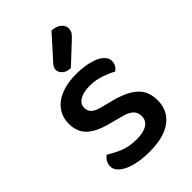

<svg xmlns="http://www.w3.org/2000/svg" viewBox="-215 -790 890 890"><g transform="rotate(-45 229.5 -345.5)"><path d="M418 -129Q418 -62 368 -24Q318 14 223 14Q184 14 151 8Q118 2 94.5 -9Q71 -20 58 -35Q45 -50 45 -68Q45 -83 52.5 -96Q60 -109 73 -117Q101 -99 137 -84Q173 -69 221 -69Q266 -69 290 -84.5Q314 -100 314 -129Q314 -154 297.5 -169Q281 -184 249 -192L181 -210Q113 -228 81 -259Q49 -290 49 -344Q49 -373 61 -398.5Q73 -424 96.5 -442.5Q120 -461 155 -471.5Q190 -482 235 -482Q271 -482 300.5 -476.5Q330 -471 351.5 -461.5Q373 -452 385 -438Q397 -424 397 -408Q397 -392 390 -380.5Q383 -369 372 -362Q354 -373 318.5 -386Q283 -399 242 -399Q200 -399 176 -384.5Q152 -370 152 -344Q152 -324 165.5 -311Q179 -298 212 -290L270 -275Q346 -255 382 -221Q418 -187 418 -129ZM298 -705Q328 -704 345 -689.5Q362 -675 362 -658Q362 -641 355 -630.5Q348 -620 331 -605L239 -519Q213 -519 198 -532.5Q183 -546 183 -562Q183 -572 187.5 -580Q192 -588 200 -596Z"/></g></svg>

Font: Baloo Tammudu 2 Medium
Style: Regular
Weight: 500
Designer: Maithili Shingre, Omkar Shende and Ek Type
Foundry: Ek Type
Version: Version 1.640;hotconv 1.0.111;makeotfexe 2.5.65597; ttfautoh